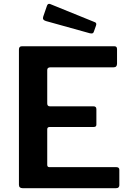

<svg xmlns="http://www.w3.org/2000/svg" viewBox="-20 -984 685 1004"><path d="M79 -725Q79 -742 94 -742H579Q592 -742 592 -727V-651Q592 -632 574 -632H244Q227 -632 227 -618V-443Q227 -428 241 -428H469Q484 -428 484 -413V-332Q484 -327 481 -323.5Q478 -320 470 -320H240Q227 -320 227 -308V-122Q227 -110 238 -110H588Q604 -110 604 -96V-15Q604 -9 600 -4.5Q596 0 587 0H98Q79 0 79 -18V-725ZM226 -955Q231 -967 242 -963L476 -868Q487 -864 482 -850L471 -819Q469 -812 464.5 -810Q460 -808 450 -810L220 -874Q200 -880 206 -897Z"/></svg>

Font: Libre Franklin Thin SemiBold
Style: Regular
Weight: 600
Version: Version 3.000